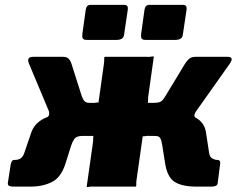

<svg xmlns="http://www.w3.org/2000/svg" viewBox="-20 -762 981 784"><path d="M502 -724 487 -623Q486 -610 478 -604.5Q470 -599 455 -599H335Q322 -599 318.5 -604.5Q315 -610 316 -621L330 -722Q333 -742 349 -742H488Q504 -742 502 -724ZM742 -724 727 -623Q726 -610 718 -604.5Q710 -599 695 -599H575Q562 -599 558.5 -604.5Q555 -610 556 -621L570 -722Q573 -742 589 -742H728Q744 -742 742 -724ZM34 0Q24 0 17.5 -3Q11 -6 12 -15L24 -92Q26 -100 29 -104.5Q32 -109 41 -109Q55 -109 64.5 -115.5Q74 -122 79 -137L108 -222Q116 -244 132.5 -259.5Q149 -275 174.5 -284.5Q200 -294 233 -297L324 -342H351Q365 -341 373 -343Q381 -345 382 -342L404 -499Q406 -513 405.5 -521.5Q405 -530 408 -530H577Q591 -529 599 -531Q607 -533 608 -530L586 -373Q584 -360 584.5 -351Q585 -342 582 -342H637L718 -297Q767 -293 791.5 -273.5Q816 -254 821 -222L834 -137Q837 -120 847.5 -114.5Q858 -109 867 -109Q881 -109 879 -94L869 -15Q868 -6 861 -3Q854 0 843 0H782Q724 0 693.5 -19Q663 -38 654 -96L643 -166Q640 -187 635.5 -195.5Q631 -204 624.5 -205.5Q618 -207 607 -207H594Q581 -208 572.5 -206Q564 -204 563 -207L538 -31Q536 -18 536.5 -9Q537 0 534 0H365Q352 -1 343.5 1Q335 3 334 0L359 -176Q361 -190 360.5 -198.5Q360 -207 363 -207H318Q307 -207 298 -204.5Q289 -202 282.5 -193Q276 -184 270 -166L248 -96Q230 -38 192.5 -19Q155 0 105 0ZM336 -262 171 -282Q179 -286 180.5 -294.5Q182 -303 178 -312L98 -503Q87 -530 116 -530H237Q253 -530 260.5 -522Q268 -514 272 -501L314 -369Q319 -355 325.5 -348.5Q332 -342 345 -342ZM596 -262 605 -342Q630 -342 638.5 -348.5Q647 -355 655 -369L735 -501Q743 -514 752.5 -522Q762 -530 778 -530H909Q937 -530 919 -503L781 -308Q775 -300 774 -292.5Q773 -285 779 -281Z"/></svg>

Font: Libre Franklin Black
Style: Italic
Weight: 900
Italic angle: -8°
Designer: Pablo Impallari, Rodrigo Fuenzalida, Nhung Nguyen
Foundry: Impallari Type
Version: Version 3.000